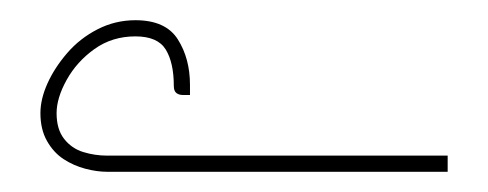

<svg xmlns="http://www.w3.org/2000/svg" viewBox="-20 -170 483 190"><path d="M152 -85Q152 -108 144 -121Q136 -134 114 -134Q91 -134 73.5 -121.5Q56 -109 46 -91Q36 -73 36 -58Q36 -42 43.5 -32.5Q51 -23 62.5 -19.5Q74 -16 86 -16H423V0H86Q76 0 64.5 -3Q53 -6 43 -12.5Q33 -19 26.5 -30.5Q20 -42 20 -58Q20 -72 27 -87.5Q34 -103 46.5 -117.5Q59 -132 76.5 -141Q94 -150 114 -150Q144 -150 156 -131Q168 -112 168 -86V-76Q165 -76 161 -76Q157 -76 154.5 -78Q152 -80 152 -85Z"/></svg>

Font: Mada ExtraLight
Style: Regular
Weight: 250
Designer: Khaled Hosny
Version: Version 1.5